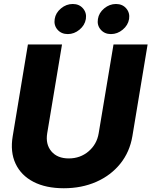

<svg xmlns="http://www.w3.org/2000/svg" viewBox="-20 -956 779 987"><path d="M563.5 -727.5H738.8L660.6 -256.3Q647 -174.8 598.4 -114.5Q549.8 -54.2 474.9 -21.2Q399.9 11.7 308.1 11.7Q215.8 11.7 152.1 -21.2Q88.4 -54.2 60.1 -114.5Q31.7 -174.8 45.4 -256.3L123.5 -727.5H298.8L222.7 -271Q213.4 -214.4 244.1 -178Q274.9 -141.6 333.5 -141.6Q392.6 -141.6 435.3 -178Q478 -214.4 487.3 -271ZM550.3 -780.8Q517.6 -780.8 497.8 -803.5Q478 -826.2 483.4 -858.4Q488.3 -890.1 515.6 -912.8Q543 -935.5 576.2 -935.5Q609.4 -935.5 628.9 -912.8Q648.4 -890.1 643.6 -858.4Q638.2 -826.2 610.8 -803.5Q583.5 -780.8 550.3 -780.8ZM328.6 -780.8Q295.4 -780.8 275.6 -803.5Q255.9 -826.2 261.2 -858.4Q266.1 -890.1 293.5 -912.8Q320.8 -935.5 354 -935.5Q387.2 -935.5 406.7 -912.8Q426.3 -890.1 421.4 -858.4Q416 -826.2 388.7 -803.5Q361.3 -780.8 328.6 -780.8Z"/></svg>

Font: Inter Display Extra Bold
Style: Italic
Weight: 800
Italic angle: -9.39999°
Designer: Rasmus Andersson
Foundry: rsms
Version: Version 4.000;git-4fc901f